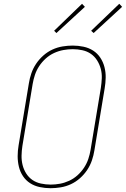

<svg xmlns="http://www.w3.org/2000/svg" viewBox="-20 -983 663 1011"><path d="M246 8Q217 8 189 2Q161 -4 138.5 -18.5Q116 -33 101 -55.5Q86 -78 79.5 -105Q73 -132 73 -160.5Q73 -189 78 -218L132 -544Q136 -570 145 -596.5Q154 -623 170 -647Q186 -671 208 -690.5Q230 -710 256 -722Q282 -734 309.5 -738.5Q337 -743 363 -743Q392 -743 420 -737Q448 -731 470.5 -716.5Q493 -702 508 -679.5Q523 -657 530 -630Q537 -603 536.5 -574.5Q536 -546 531 -517L477 -191Q473 -165 464 -138.5Q455 -112 439 -88Q423 -64 401 -44.5Q379 -25 353 -13Q327 -1 299.5 3.5Q272 8 246 8ZM247 -11Q271 -11 295.5 -15.5Q320 -20 344 -31Q368 -42 388 -60Q408 -78 422.5 -100Q437 -122 445 -146Q453 -170 457 -194L511 -520Q515 -546 516 -571.5Q517 -597 510.5 -621Q504 -645 491 -665.5Q478 -686 458.5 -699.5Q439 -713 414 -718.5Q389 -724 363 -724Q339 -724 314 -719.5Q289 -715 265 -704Q241 -693 221 -675Q201 -657 186.5 -635Q172 -613 164 -589Q156 -565 152 -541L98 -215Q94 -189 93.5 -163.5Q93 -138 99 -114Q105 -90 118 -69.5Q131 -49 150.5 -35.5Q170 -22 195.5 -16.5Q221 -11 247 -11ZM473 -809 460 -821 608 -963 623 -947ZM277 -809 265 -821 412 -963 427 -947Z"/></svg>

Font: Iosevka HT Thin Extended
Style: Italic
Weight: 100
Width: 7
Italic angle: -9°
Monospace: yes
Designer: Belleve Invis
Foundry: Belleve Invis
Version: Version 32.3.0; ttfautohint (v1.8.4)